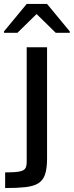

<svg xmlns="http://www.w3.org/2000/svg" viewBox="-40 -749 373 971"><path d="M-14 202V123Q37 123 60 118Q83 113 89 101Q95 89 95 69V-510H198V52Q198 104 187.5 134Q177 164 153 178.5Q129 193 88 197.5Q47 202 -14 202ZM-20 -583V-590L95 -729H198L313 -590V-583H242L145 -678L48 -583Z"/></svg>

Font: Saira Expanded Medium
Style: Regular
Weight: 500
Width: 7
Designer: Hector Gatti with collaboration of the Omnibus-Type team
Foundry: Omnibus-Type
Version: Version 1.100; ttfautohint (v1.8.3)